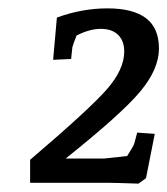

<svg xmlns="http://www.w3.org/2000/svg" viewBox="-20 -887 400 459"><path d="M116 -845Q176 -867 237 -867Q298 -867 329 -843.5Q360 -820 360 -771Q360 -722 315.5 -668.5Q271 -615 137 -508H229L284 -514Q300 -539 301 -544L308 -570L350 -567L329 -461L311 -448Q254 -450 241 -450H52V-505Q194 -626 235.5 -673.5Q277 -721 277 -764Q277 -789 262.5 -803.5Q248 -818 221 -818Q194 -818 163 -802Q154 -779 153 -774L150 -746L107 -744Z"/></svg>

Font: Andada
Style: Italic
Weight: 400
Italic angle: -8.29999°
Designer: Carolina Giovagnoli
Foundry: Carolina Giovagnoli
Version: Version 1.003